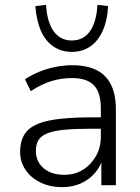

<svg xmlns="http://www.w3.org/2000/svg" viewBox="-20 -764 579 792"><path d="M236 8Q187 8 147.5 -11Q108 -30 85.5 -63Q63 -96 63 -137Q63 -192 91 -223Q119 -254 184 -267Q249 -280 358 -280H408V-233H360Q293 -233 248 -229Q203 -225 176.5 -214.5Q150 -204 139 -186.5Q128 -169 128 -142Q128 -97 160 -70Q192 -43 245 -43Q289 -43 322.5 -64Q356 -85 376 -120.5Q396 -156 396 -201V-316Q396 -382 367.5 -412Q339 -442 277 -442Q233 -442 192 -429.5Q151 -417 107 -388L83 -437Q110 -455 142 -468Q174 -481 209 -488Q244 -495 278 -495Q337 -495 377 -475.5Q417 -456 437.5 -415.5Q458 -375 458 -312V0H398V-116H406Q396 -79 372 -51Q348 -23 313.5 -7.5Q279 8 236 8ZM276 -550Q233 -550 200 -572.5Q167 -595 148.5 -637.5Q130 -680 126 -739L170 -744Q174 -673 201.5 -635Q229 -597 276 -597Q324 -597 351 -635Q378 -673 382 -744L426 -739Q423 -680 404 -637.5Q385 -595 352.5 -572.5Q320 -550 276 -550Z"/></svg>

Font: Nunito Sans 11pt Light
Style: Regular
Weight: 300
Version: Version 3.101;gftools[0.9.27]